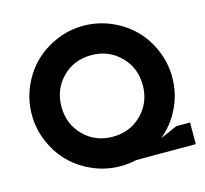

<svg xmlns="http://www.w3.org/2000/svg" viewBox="-109 -883 1084 1017"><g transform="rotate(-15 432.5 -375.0)"><path d="M845.2 -118.7V0H518.6Q476.6 9.8 431.2 9.8Q353 9.8 281.7 -20.8Q210.4 -51.3 158.9 -102.8Q107.4 -154.3 76.9 -225.6Q46.4 -296.9 46.4 -375Q46.4 -453.1 76.9 -524.4Q107.4 -595.7 158.9 -647.2Q210.4 -698.7 281.7 -729.2Q353 -759.8 431.2 -759.8Q509.8 -759.8 581.3 -729.2Q652.8 -698.7 704.3 -647.2Q755.9 -595.7 786.1 -524.4Q816.4 -453.1 816.4 -375Q816.4 -286.6 778.8 -209Q741.2 -131.3 676.3 -77.6L770 -118.7ZM431.2 -151.4Q526.4 -151.4 590.6 -215.6Q654.8 -279.8 654.8 -375Q654.8 -470.2 590.6 -534.4Q526.4 -598.6 431.2 -598.6Q336.4 -598.6 272.7 -534.4Q209 -470.2 209 -375Q209 -279.8 272.7 -215.6Q336.4 -151.4 431.2 -151.4Z"/></g></svg>

Font: Now
Style: Bold
Weight: 700
Designer: Alfredo Marco Pradil
Foundry: Alfredo Marco Pradil
Version: Version 1.002;PS 001.002;hotconv 1.0.88;makeotf.lib2.5.64775